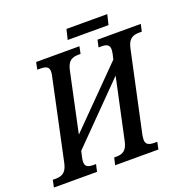

<svg xmlns="http://www.w3.org/2000/svg" viewBox="-174 -969 1080 1105"><g transform="rotate(-20 366.0 -416.5)"><path d="M335 -771H585L600 -833H350ZM-30 0H234L244 -44H230C198 -44 178 -50 178 -81C178 -88 180 -99 182 -110L190 -145L524 -484L444 -111C432 -54 404 -44 367 -44H355L345 0H610L619 -44H603C571 -44 549 -51 549 -81C549 -88 550 -99 552 -110L658 -603C670 -660 700 -670 737 -670H752L762 -714H497L487 -670H502C534 -670 554 -664 554 -633C554 -626 552 -615 550 -604L543 -575L209 -237L287 -603C299 -659 326 -670 365 -670H377L386 -714H121L112 -670H129C161 -670 183 -664 183 -634C183 -625 182 -615 179 -604L74 -111C62 -55 33 -44 -4 -44H-21Z"/></g></svg>

Font: Noto Serif Condensed Medium
Style: Italic
Weight: 500
Width: 3
Italic angle: -12°
Designer: Monotype Design Team
Foundry: Monotype Imaging Inc.
Version: Version 2.013